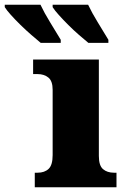

<svg xmlns="http://www.w3.org/2000/svg" viewBox="-134 -786 530 806"><path d="M12 0V-61H24Q53 -61 70 -77Q87 -93 87 -135V-409Q87 -446 69 -460.5Q51 -475 24 -475H5V-536H281V-131Q281 -91 298.5 -76Q316 -61 344 -61H355V0ZM237 -606Q220 -620 197.5 -639.5Q175 -659 153 -681Q131 -703 113 -723Q95 -743 87 -756V-766H236Q252 -732 276 -693Q300 -654 321 -619V-606ZM37 -606Q20 -620 -2.5 -639.5Q-25 -659 -47.5 -681Q-70 -703 -88 -723Q-106 -743 -114 -756V-766H36Q52 -732 76 -693Q100 -654 121 -619V-606Z"/></svg>

Font: Noto Serif Black
Style: Regular
Weight: 900
Designer: Monotype Design Team
Foundry: Monotype Imaging Inc.
Version: Version 2.014; ttfautohint (v1.8.4.7-5d5b)